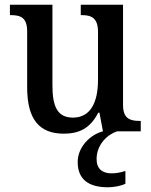

<svg xmlns="http://www.w3.org/2000/svg" viewBox="-20 -556 639 813"><path d="M250 10C312 10 361 -10 396 -79H401L416 0C362 14 309 66 309 130C309 205 357 237 437 237C458 237 492 232 511 222V168C489 175 470 178 452 178C415 178 389 160 389 118C389 55 436 13 476 0H576V-44H572C533 -44 501 -52 501 -111V-536H322V-492H325C364 -492 395 -483 395 -421V-218C395 -122 363 -58 289 -58C221 -58 202 -108 202 -196V-536H22V-492H25C67 -492 95 -482 95 -423V-186C95 -50 147 10 250 10Z"/></svg>

Font: Noto Serif Myanmar SemiCondensed Medium
Style: Regular
Weight: 500
Width: 4
Designer: Ben Mitchell and the Monotype Design Team
Foundry: Monotype Imaging Inc.
Version: Version 2.106